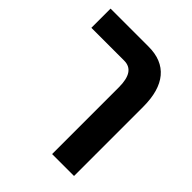

<svg xmlns="http://www.w3.org/2000/svg" viewBox="-175 -700 799 799"><g transform="rotate(45 225.0 -300.0)"><path d="M266 -393Q266 -440 250.5 -463.5Q235 -487 203 -487H10V-600H234Q313 -600 354 -551Q395 -502 395 -407V0H266Z"/></g></svg>

Font: Noto Sans Hebrew Cond
Style: Bold
Weight: 700
Width: 2
Designer: Monotype Design Team
Foundry: Monotype Imaging Inc.
Version: Version 1.000